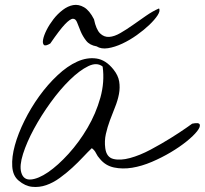

<svg xmlns="http://www.w3.org/2000/svg" viewBox="-20 -757 833 781"><path d="M55.7 -22.5Q32.2 -42 29.8 -80.1Q27.3 -118.2 40.5 -166Q53.7 -213.9 79.6 -266.1Q105.5 -318.4 139.6 -365.7Q173.8 -413.1 213.9 -450.7Q253.9 -488.3 293.9 -506.3Q334 -524.4 372.1 -519Q410.2 -513.7 441.4 -474.6Q460.9 -450.2 464.8 -425.3Q468.8 -400.4 463.9 -374.5Q459 -348.6 448.2 -321.8Q437.5 -294.9 427.2 -267.6Q417 -240.2 410.6 -211.9Q404.3 -183.6 408.2 -154.3Q413.1 -117.2 441.4 -110.4Q469.7 -103.5 509.3 -114.3Q548.8 -125 592.8 -148.4Q636.7 -171.9 674.3 -195.3Q711.9 -218.8 736.8 -236.3Q761.7 -253.9 761.7 -253.9Q789.1 -259.8 792.5 -250.5Q795.9 -241.2 781.7 -223.1Q767.6 -205.1 739.3 -182.1Q710.9 -159.2 674.8 -137.7Q638.7 -116.2 597.7 -98.6Q556.6 -81.1 517.6 -74.7Q478.5 -68.4 443.8 -75.7Q409.2 -83 386.7 -110.4Q376 -122.1 370.6 -133.8Q365.2 -145.5 353.5 -154.3Q338.9 -140.6 318.4 -118.7Q297.9 -96.7 273.9 -74.7Q250 -52.7 223.1 -33.2Q196.3 -13.7 168 -3.9Q139.6 5.9 110.8 2.9Q82 0 55.7 -22.5ZM66.4 -55.7Q75.2 -24.4 105.5 -26.9Q135.7 -29.3 175.8 -56.6Q215.8 -84 258.8 -131.3Q301.8 -178.7 335.9 -236.8Q370.1 -294.9 388.2 -359.4Q406.2 -423.8 397.5 -486.3Q374 -504.9 338.9 -487.8Q303.7 -470.7 264.2 -432.1Q224.6 -393.6 186 -340.3Q147.5 -287.1 118.2 -232.9Q88.9 -178.7 73.7 -130.9Q58.6 -83 66.4 -55.7ZM373 -568.4Q344.7 -573.2 330.6 -591.3Q316.4 -609.4 308.1 -629.4Q299.8 -649.4 293.9 -665Q288.1 -680.7 276.9 -680.7Q265.6 -680.7 244.1 -658.2Q222.7 -635.7 184.6 -580.1Q165 -568.4 158.7 -574.2Q152.3 -580.1 155.3 -596.2Q158.2 -612.3 169.4 -634.8Q180.7 -657.2 197.3 -678.7Q213.9 -700.2 234.9 -716.3Q255.9 -732.4 277.8 -736.3Q299.8 -740.2 321.8 -727.5Q343.8 -714.8 362.3 -678.7Q371.1 -636.7 387.2 -621.1Q403.3 -605.5 424.3 -606.9Q445.3 -608.4 469.7 -622.6Q494.1 -636.7 520.5 -655.3Q546.9 -673.8 574.2 -692.9Q601.6 -711.9 627 -722.7Q632.8 -712.9 621.1 -694.8Q609.4 -676.8 587.4 -655.8Q565.4 -634.8 536.6 -614.3Q507.8 -593.8 477.5 -579.6Q447.3 -565.4 419.4 -561Q391.6 -556.6 373 -568.4Z"/></svg>

Font: Nothing You Could Do
Style: Regular
Weight: 400
Version: Version 1.005